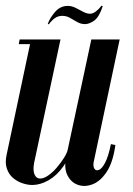

<svg xmlns="http://www.w3.org/2000/svg" viewBox="-28 -630 456 657"><path d="M293 -477.5 220.2 -135.8Q210.8 -92 188.8 -60.8Q166.8 -29.5 138.2 -13.2Q109.8 3 82.2 3Q66.8 3 49 -2.9Q31.2 -8.8 16.8 -21Q2.2 -33.2 -4.6 -53.4Q-11.5 -73.5 -5.2 -101.2L78.2 -495H179L88.8 -73Q84 -47.2 90.1 -33.1Q96.2 -19 109.2 -19Q121.8 -19 137.1 -29.6Q152.5 -40.2 166.6 -56.9Q180.8 -73.5 191.2 -90.2Q201.8 -107 204 -119.2L281.8 -482ZM381.5 -495 292.5 -75.2Q290 -60.8 295 -52.8Q300 -44.8 310.2 -48.5Q320.5 -52.2 331.6 -73.1Q342.8 -94 351.5 -136.8L366.8 -133.8Q358.8 -75 337.4 -42.4Q316 -9.8 289.1 0.5Q262.2 10.8 238.9 2.6Q215.5 -5.5 203.1 -29.6Q190.8 -53.8 197.8 -89.2L284.5 -495ZM88.2 -495 85.2 -479H36.2L39.2 -495ZM323.5 -609 319.5 -610.5Q311 -599.2 300.4 -591.1Q289.8 -583 280 -583Q269 -583 256.8 -589.6Q244.5 -596.2 231 -603Q217.5 -609.8 203.8 -609.8Q178.5 -609.8 160.6 -589.4Q142.8 -569 135.5 -548.2L139 -546.8Q147.8 -559 159 -567.4Q170.2 -575.8 185.2 -575.8Q199.2 -575.8 211.5 -568.8Q223.8 -561.8 236.2 -554.6Q248.8 -547.5 263 -547.5Q277.5 -547.5 294.5 -559.6Q311.5 -571.8 323.5 -609Z"/></svg>

Font: Emberly Black
Style: Italic
Weight: 900
Italic angle: -12°
Designer: Rajesh Rajput
Foundry: Rajesh Rajput
Version: Version 1.000